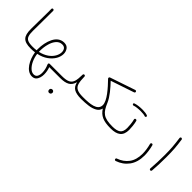

<svg xmlns="http://www.w3.org/2000/svg" viewBox="62 -1459 2570 2570"><g transform="rotate(45 1347.5 -174.0)"><path d="M96.7 -192.9C96.7 -53.2 139.2 -4.4 279.8 -4.4H280.3C292 -4.4 297.9 -10.3 297.9 -22C297.9 -33.7 292 -39.6 280.3 -39.6H279.8C238.3 -39.6 207.5 -44.4 186.5 -53.7C144.5 -72.8 133.3 -115.2 133.3 -193.4C133.3 -252 133.8 -310.5 134.8 -368.7C135.3 -426.8 135.7 -480 135.7 -527.8V-575.2C135.3 -585 127.9 -592.3 118.7 -592.3H117.2C106 -592.3 100.1 -586.4 100.1 -574.2C100.6 -555.2 100.6 -535.6 100.6 -515.6C100.6 -471.2 100.1 -420.9 98.6 -364.7C97.2 -308.6 96.7 -251 96.7 -192.9Z M262.7 -22C262.7 -12.2 270.5 -4.4 280.3 -4.4C306.2 -4.4 331.5 -6.3 356.4 -9.8C374.5 115.2 449.7 248.5 552.7 248.5C578.1 248.5 598.1 241.7 612.8 228.5C641.6 201.2 652.8 156.7 652.8 113.3C652.8 72.3 644.5 29.3 631.3 -4.4H763.7C775.4 -4.4 781.2 -10.3 781.2 -22C781.2 -33.7 775.4 -39.6 763.7 -39.6H606C593.8 -39.6 587.9 -33.7 587.9 -22.5C587.9 -18.6 589.8 -14.2 591.3 -8.8C606.9 23.9 619.1 71.8 619.1 115.2C619.1 142.6 614.3 165.5 604 184.6C593.8 203.1 576.7 212.4 551.8 212.4C526.9 212.4 503.4 201.7 481 180.2C436 137.2 401.9 64 391.6 -16.1C446.3 -27.8 492.2 -47.4 529.8 -74.2C604.5 -127.9 644 -198.7 644 -266.6C644 -295.4 635.7 -321.3 619.6 -344.2C603 -367.2 577.6 -378.9 543 -378.9C475.1 -378.9 427.2 -338.9 396.5 -277.8C365.7 -216.8 352.1 -140.1 352.1 -66.4C352.1 -59.1 352.1 -51.8 352.5 -44.4C329.6 -41 305.2 -39.6 280.3 -39.6C268.6 -39.6 262.7 -33.7 262.7 -22ZM388.2 -66.4C388.2 -115.2 394 -160.6 405.8 -202.6C417 -244.6 434.1 -278.3 457 -304.2C480 -330.1 507.8 -342.8 541 -342.8C564.9 -342.8 582.5 -335 593.8 -319.8C604.5 -304.7 609.9 -286.1 609.9 -264.2C609.9 -237.3 601.6 -210 585.4 -181.2C552.7 -124 487.8 -72.8 388.7 -50.8C388.2 -56.2 388.2 -61 388.2 -66.4Z M745.6 -22C745.6 -12.2 753.9 -4.4 763.7 -4.4H836.9C849.1 -4.4 855 -10.3 855 -22C855 -33.7 849.1 -39.6 836.9 -39.6H763.7C753.9 -39.6 745.6 -32.2 745.6 -22Z M818.8 -22C818.8 -12.2 827.1 -4.4 836.9 -4.4C897 -4.4 942.4 -13.7 973.1 -32.2C1003.9 -50.3 1024.9 -81.5 1037.1 -125C1046.4 -80.6 1066.4 -49.8 1096.7 -31.7C1126.5 -13.7 1171.9 -4.4 1232.4 -4.4H1232.9C1244.6 -4.4 1250.5 -10.3 1250.5 -22C1250.5 -33.7 1244.6 -39.6 1232.9 -39.6H1232.4C1181.2 -39.6 1142.6 -45.9 1117.7 -59.1C1092.3 -72.3 1075.7 -93.8 1067.4 -124.5C1059.1 -154.8 1054.7 -195.8 1054.2 -247.6V-249C1054.2 -257.3 1047.4 -265.1 1038.1 -265.6H1035.6C1027.3 -265.6 1019 -259.8 1018.6 -248.5V-243.2C1018.6 -192.9 1014.2 -152.8 1005.4 -123C996.1 -93.3 978.5 -71.8 952.6 -59.1C926.8 -45.9 888.2 -39.6 836.9 -39.6C827.1 -39.6 818.8 -32.2 818.8 -22ZM842.8 206.5C842.8 211.9 844.2 216.8 844.7 221.2C848.1 231.4 856.9 241.2 873 241.2C897.9 241.2 905.3 221.7 905.3 207.5C905.3 201.7 903.3 196.3 899.9 190.9C895.5 183.6 887.2 177.7 874 177.7C854.5 177.7 842.8 192.4 842.8 206.5Z M1215.3 -22C1215.3 -12.2 1223.1 -4.4 1232.9 -4.4C1279.8 -4.4 1324.7 -7.3 1367.2 -12.7C1409.7 -18.1 1445.3 -29.3 1474.6 -45.9C1503.9 -62 1522.5 -86.4 1530.3 -119.1C1583.5 -36.6 1649.9 -4.4 1790.5 -4.4H1791C1802.7 -4.4 1808.6 -10.3 1808.6 -22C1808.6 -33.7 1802.7 -39.6 1791 -39.6H1790.5C1622.1 -39.6 1575.7 -83.5 1518.6 -220.2L1518.1 -221.2C1485.4 -298.3 1405.3 -390.6 1341.8 -457L1672.4 -568.4C1681.2 -571.3 1685.5 -576.7 1685.5 -584C1685.5 -585.9 1685.1 -588.4 1684.6 -590.8C1682.1 -599.1 1676.8 -603.5 1669.4 -603.5C1667 -603.5 1664.1 -603 1660.6 -602.1L1305.7 -481.9C1296.9 -479.5 1292.5 -473.6 1292.5 -464.4C1292.5 -458 1295.9 -453.6 1301.3 -447.8C1342.3 -406.2 1390.1 -354 1430.7 -299.8C1471.2 -245.6 1498.5 -193.4 1498.5 -152.3C1498.5 -49.3 1364.3 -39.6 1232.9 -39.6C1221.2 -39.6 1215.3 -33.7 1215.3 -22Z M1773.4 -22C1773.4 -12.2 1781.2 -4.4 1791 -4.4C1918 -4.4 1982.4 -51.3 1982.4 -167C1982.4 -184.1 1981 -207.5 1978 -237.3C1975.1 -266.6 1970.2 -293.5 1963.9 -318.4C1961.4 -327.6 1953.1 -332.5 1946.8 -332.5C1945.3 -332.5 1943.8 -332.5 1942.4 -332C1932.6 -330.1 1927.7 -324.7 1927.7 -315.4C1927.7 -314 1927.7 -312.5 1928.2 -311C1934.6 -287.1 1939.5 -261.2 1941.9 -232.9C1944.3 -204.1 1945.8 -182.1 1945.8 -167C1945.8 -118.2 1933.1 -85 1908.2 -66.9C1883.3 -48.8 1844.2 -39.6 1791 -39.6C1779.3 -39.6 1773.4 -33.7 1773.4 -22ZM1772 -447.8C1775.4 -440.4 1782.2 -437 1787.6 -437C1789.1 -437 1790.5 -437 1792 -437.5C1821.3 -448.7 1868.7 -453.6 1914.1 -453.6C1948.7 -453.6 1981.4 -450.2 2000.5 -442.9C2002 -442.4 2003.9 -441.9 2005.4 -441.9C2009.3 -441.9 2015.1 -444.3 2019 -450.7C2020.5 -453.1 2021 -455.1 2021 -457.5C2021 -461.4 2019.5 -468.3 2011.7 -472.2C1988.3 -481.4 1953.1 -485.4 1914.1 -485.4C1867.7 -485.4 1816.9 -479.5 1782.2 -467.3C1774.9 -464.8 1771 -460.4 1771 -454.1C1771 -452.1 1771.5 -450.2 1772 -447.8Z M2322.8 -252.9C2315.4 -250.5 2311.5 -243.7 2311.5 -237.3C2311.5 -235.8 2311.5 -233.9 2312 -231.9C2327.1 -173.3 2335.4 -118.7 2335.4 -68.4C2335.4 7.8 2317.9 69.8 2282.2 118.2C2246.6 166 2197.8 200.2 2136.7 221.2C2128.4 223.6 2124.5 231.4 2124.5 237.3C2124.5 239.3 2125 241.7 2126 244.1C2128.4 252.4 2136.7 256.3 2142.6 256.3C2144.5 256.3 2146.5 255.9 2148.4 255.4C2216.3 232.4 2270.5 193.8 2310.5 139.2C2350.6 84.5 2370.6 15.1 2370.6 -68.4C2370.6 -121.6 2362.8 -178.7 2346.7 -240.7C2344.2 -250 2335.9 -254.4 2330.1 -254.4C2327.6 -254.4 2325.2 -253.9 2322.8 -252.9Z M2535.2 -566.9C2551.3 -446.3 2557.1 -387.7 2557.1 -261.7C2557.1 -181.6 2553.7 -80.1 2546.9 -2V-0.5C2546.9 7.8 2553.7 15.6 2563 17.1H2564.5C2572.8 17.1 2582 10.3 2582.5 1C2589.4 -78.6 2592.3 -179.2 2592.3 -260.3C2592.3 -389.2 2587.4 -450.2 2570.3 -571.8C2569.8 -581.1 2560.5 -586.9 2553.2 -586.9H2550.8C2541 -586.4 2535.2 -576.7 2535.2 -568.4V-566.9Z"/></g></svg>

Font: Mikhak ExtraLight
Style: Regular
Weight: 200
Designer: Amin Abedi
Version: Version 3.2